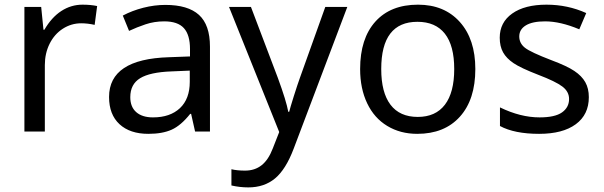

<svg xmlns="http://www.w3.org/2000/svg" viewBox="-20 -566 2598 826"><path d="M335 -545.9Q370.6 -545.9 397.9 -540L387.2 -459Q357.4 -465.8 329.1 -465.8Q286.6 -465.8 250.2 -442.4Q213.9 -418.9 193.4 -377.7Q172.9 -336.4 172.9 -286.1V0H85V-536.1H157.2L167 -438H170.9Q201.7 -491.2 243.7 -518.6Q285.6 -545.9 335 -545.9Z M638.2 -61Q711.9 -61 754.2 -100.8Q796.4 -140.6 796.4 -213.9V-262.2L717.3 -258.8Q625 -255.4 582.8 -229.5Q540.5 -203.6 540.5 -147.9Q540.5 -106 566.2 -83.5Q591.8 -61 638.2 -61ZM819.3 0 802.2 -76.2H798.3Q758.3 -25.9 718.5 -8.1Q678.7 9.8 618.2 9.8Q539.1 9.8 494.1 -31.7Q449.2 -73.2 449.2 -148.9Q449.2 -312 706.5 -319.8L797.4 -323.2V-355Q797.4 -416 771 -445.1Q744.6 -474.1 686.5 -474.1Q644 -474.1 606.2 -461.4Q568.4 -448.7 535.2 -433.1L508.3 -499Q548.8 -520.5 596.7 -532.7Q644.5 -544.9 691.4 -544.9Q788.6 -544.9 835.9 -502Q883.3 -459 883.3 -365.2V0Z M965.3 -536.1H1059.6L1175.3 -231Q1211.9 -131.3 1220.2 -85H1224.1Q1228.5 -103 1244.1 -152.6Q1259.8 -202.1 1270.5 -231.9L1379.4 -536.1H1474.1L1243.2 74.2Q1209.5 163.1 1163.1 201.7Q1116.7 240.2 1048.3 240.2Q1011.7 240.2 975.6 231.9V162.1Q1000 168 1034.2 168Q1076.2 168 1105.5 144.8Q1134.8 121.6 1153.3 73.2L1181.2 2Z M1620.1 -269Q1620.1 -168 1659.9 -115.5Q1699.7 -63 1777.3 -63Q1854 -63 1894 -115.5Q1934.1 -168 1934.1 -269Q1934.1 -370.1 1893.8 -421.1Q1853.5 -472.2 1775.9 -472.2Q1620.1 -472.2 1620.1 -269ZM2024.9 -269Q2024.9 -137.7 1958.5 -64Q1892.1 9.8 1774.9 9.8Q1702.1 9.8 1646 -24.2Q1589.8 -58.1 1559.6 -121.6Q1529.3 -185.1 1529.3 -269Q1529.3 -399.9 1594.7 -472.9Q1660.2 -545.9 1778.3 -545.9Q1891.6 -545.9 1958.3 -471.4Q2024.9 -397 2024.9 -269Z M2513.2 -147.9Q2513.2 -72.8 2457 -31.5Q2400.9 9.8 2299.3 9.8Q2193.4 9.8 2130.9 -23.9V-104Q2219.2 -61 2301.3 -61Q2367.7 -61 2397.9 -82.5Q2428.2 -104 2428.2 -140.1Q2428.2 -171.9 2399.2 -193.8Q2370.1 -215.8 2295.9 -244.1Q2220.2 -273.4 2189.5 -294.2Q2158.7 -314.9 2144.3 -340.8Q2129.9 -366.7 2129.9 -403.8Q2129.9 -469.7 2183.6 -507.8Q2237.3 -545.9 2331.1 -545.9Q2422.4 -545.9 2502 -509.8L2472.2 -439.9Q2390.6 -474.1 2325.2 -474.1Q2270.5 -474.1 2242.2 -456.8Q2213.9 -439.5 2213.9 -409.2Q2213.9 -379.9 2238.3 -360.6Q2262.7 -341.3 2352.1 -307.1Q2418.9 -282.2 2450.9 -260.7Q2482.9 -239.3 2498 -212.4Q2513.2 -185.5 2513.2 -147.9Z"/></svg>

Font: NotoSans
Style: Regular
Weight: 400
Designer: Monotype Design team
Foundry: Monotype Imaging Inc.
Version: Version 1.04; ttfautohint (v1.4.1)